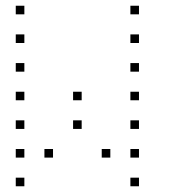

<svg xmlns="http://www.w3.org/2000/svg" viewBox="-20 -685 640 670"><path d="M36 -665Q35 -665 35 -665Q35 -665 35 -664V-636Q35 -635 35 -635Q35 -635 36 -635H64Q65 -635 65 -635Q65 -635 65 -636V-664Q65 -665 65 -665Q65 -665 64 -665ZM436 -665Q435 -665 435 -665Q435 -665 435 -664V-636Q435 -635 435 -635Q435 -635 436 -635H464Q465 -635 465 -635Q465 -635 465 -636V-664Q465 -665 465 -665Q465 -665 464 -665ZM36 -565Q35 -565 35 -565Q35 -565 35 -564V-536Q35 -535 35 -535Q35 -535 36 -535H64Q65 -535 65 -535Q65 -535 65 -536V-564Q65 -565 65 -565Q65 -565 64 -565ZM436 -565Q435 -565 435 -565Q435 -565 435 -564V-536Q435 -535 435 -535Q435 -535 436 -535H464Q465 -535 465 -535Q465 -535 465 -536V-564Q465 -565 465 -565Q465 -565 464 -565ZM36 -465Q35 -465 35 -465Q35 -465 35 -464V-436Q35 -435 35 -435Q35 -435 36 -435H64Q65 -435 65 -435Q65 -435 65 -436V-464Q65 -465 65 -465Q65 -465 64 -465ZM436 -465Q435 -465 435 -465Q435 -465 435 -464V-436Q435 -435 435 -435Q435 -435 436 -435H464Q465 -435 465 -435Q465 -435 465 -436V-464Q465 -465 465 -465Q465 -465 464 -465ZM36 -365Q35 -365 35 -365Q35 -365 35 -364V-336Q35 -335 35 -335Q35 -335 36 -335H64Q65 -335 65 -335Q65 -335 65 -336V-364Q65 -365 65 -365Q65 -365 64 -365ZM236 -365Q235 -365 235 -365Q235 -365 235 -364V-336Q235 -335 235 -335Q235 -335 236 -335H264Q265 -335 265 -335Q265 -335 265 -336V-364Q265 -365 265 -365Q265 -365 264 -365ZM436 -365Q435 -365 435 -365Q435 -365 435 -364V-336Q435 -335 435 -335Q435 -335 436 -335H464Q465 -335 465 -335Q465 -335 465 -336V-364Q465 -365 465 -365Q465 -365 464 -365ZM36 -265Q35 -265 35 -265Q35 -265 35 -264V-236Q35 -235 35 -235Q35 -235 36 -235H64Q65 -235 65 -235Q65 -235 65 -236V-264Q65 -265 65 -265Q65 -265 64 -265ZM236 -265Q235 -265 235 -265Q235 -265 235 -264V-236Q235 -235 235 -235Q235 -235 236 -235H264Q265 -235 265 -235Q265 -235 265 -236V-264Q265 -265 265 -265Q265 -265 264 -265ZM436 -265Q435 -265 435 -265Q435 -265 435 -264V-236Q435 -235 435 -235Q435 -235 436 -235H464Q465 -235 465 -235Q465 -235 465 -236V-264Q465 -265 465 -265Q465 -265 464 -265ZM36 -165Q35 -165 35 -165Q35 -165 35 -164V-136Q35 -135 35 -135Q35 -135 36 -135H64Q65 -135 65 -135Q65 -135 65 -136V-164Q65 -165 65 -165Q65 -165 64 -165ZM136 -165Q135 -165 135 -165Q135 -165 135 -164V-136Q135 -135 135 -135Q135 -135 136 -135H164Q165 -135 165 -135Q165 -135 165 -136V-164Q165 -165 165 -165Q165 -165 164 -165ZM336 -165Q335 -165 335 -165Q335 -165 335 -164V-136Q335 -135 335 -135Q335 -135 336 -135H364Q365 -135 365 -135Q365 -135 365 -136V-164Q365 -165 365 -165Q365 -165 364 -165ZM436 -165Q435 -165 435 -165Q435 -165 435 -164V-136Q435 -135 435 -135Q435 -135 436 -135H464Q465 -135 465 -135Q465 -135 465 -136V-164Q465 -165 465 -165Q465 -165 464 -165ZM36 -65Q35 -65 35 -65Q35 -65 35 -64V-36Q35 -35 35 -35Q35 -35 36 -35H64Q65 -35 65 -35Q65 -35 65 -36V-64Q65 -65 65 -65Q65 -65 64 -65ZM436 -65Q435 -65 435 -65Q435 -65 435 -64V-36Q435 -35 435 -35Q435 -35 436 -35H464Q465 -35 465 -35Q465 -35 465 -36V-64Q465 -65 465 -65Q465 -65 464 -65Z"/></svg>

Font: Doto Black Thin
Style: Regular
Weight: 250
Monospace: yes
Version: Version 1.000